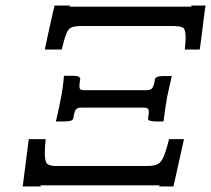

<svg xmlns="http://www.w3.org/2000/svg" viewBox="-20 -670 763 694"><path d="M702 -491H648Q651 -518 651 -535Q651 -565 640.5 -570.5Q630 -576 603 -576H278Q254 -576 241 -572Q228 -568 220.5 -550Q213 -532 203 -491H142Q142 -491 145 -506Q148 -521 153 -543Q158 -565 163 -588Q168 -611 172 -628.5Q176 -646 177 -650H234Q234 -646 224 -646H677Q668 -646 672 -650H723Q722 -647 719.5 -626.5Q717 -606 713.5 -579Q710 -552 707 -527.5Q704 -503 702 -491ZM509 -344Q522 -344 528.5 -349.5Q535 -355 539 -377L540 -384Q543 -395 570 -395H601Q601 -395 598 -382Q595 -369 591 -351Q587 -333 584 -319Q581 -303 578 -282Q575 -261 573 -246Q571 -231 571 -231H542Q535 -231 524.5 -233Q514 -235 515 -242L516 -249Q517 -254 517.5 -257.5Q518 -261 518 -264Q518 -276 512.5 -278.5Q507 -281 499 -281H275Q262 -281 256 -276Q250 -271 246 -249L245 -242Q243 -235 233.5 -233Q224 -231 213 -231H182Q182 -231 185.5 -246Q189 -261 193.5 -282Q198 -303 201 -319Q204 -334 206.5 -352Q209 -370 210 -383Q211 -396 211 -396H243Q262 -396 266.5 -391.5Q271 -387 270 -384L269 -377Q268 -372 267.5 -367.5Q267 -363 267 -359Q267 -349 271.5 -346.5Q276 -344 286 -344ZM84 -167H145Q142 -136 142 -117Q142 -85 150.5 -78Q159 -71 177 -70H510Q535 -70 548.5 -76Q562 -82 571 -102.5Q580 -123 591 -167H645L607 4H555Q554 0 564 0H118Q130 0 128 4H62Z"/></svg>

Font: Libertinus Serif Semibold Italic
Style: Regular
Weight: 600
Italic angle: -11.5°
Designer: Philipp H. Poll, Khaled Hosny
Foundry: Caleb Maclennan
Version: Version 7.051;RELEASE